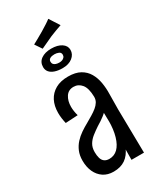

<svg xmlns="http://www.w3.org/2000/svg" viewBox="-210 -897 808 972"><g transform="rotate(-30 193.5 -411.0)"><path d="M259 0 260 -107 255 -371Q254 -422 235.5 -444.5Q217 -467 189 -467Q159 -467 143.5 -443.5Q128 -420 128 -385Q128 -373 130 -359.5Q132 -346 136 -332L64 -328Q60 -345 58 -360.5Q56 -376 56 -391Q56 -432 71.5 -462Q87 -492 117 -509Q147 -526 191 -526Q234 -526 261.5 -510.5Q289 -495 304 -469Q319 -443 324.5 -410.5Q330 -378 329 -345L328 -255L332 0ZM152 7Q117 7 92.5 -9.5Q68 -26 55 -54.5Q42 -83 42 -120Q42 -151 52 -174.5Q62 -198 78.5 -216Q95 -234 115.5 -248Q136 -262 158 -274Q177 -285 194.5 -295.5Q212 -306 225.5 -317Q239 -328 247 -341Q255 -354 255 -371L294 -358Q293 -325 278.5 -302.5Q264 -280 242.5 -263.5Q221 -247 197 -233Q176 -219 157.5 -204.5Q139 -190 128 -171.5Q117 -153 117 -127Q117 -107 121.5 -91.5Q126 -76 137 -68Q148 -60 165 -60Q194 -60 214.5 -80Q235 -100 246.5 -139Q258 -178 258 -230L292 -290Q292 -218 286 -162.5Q280 -107 264 -69Q248 -31 220.5 -12Q193 7 152 7ZM190 -576Q164 -576 145 -582.5Q126 -589 116 -601Q106 -613 106 -630Q106 -659 128.5 -675Q151 -691 188 -691Q225 -691 247.5 -676Q270 -661 270 -637Q270 -611 248 -593.5Q226 -576 190 -576ZM190 -609Q198 -609 205.5 -611.5Q213 -614 218.5 -620Q224 -626 224 -635Q224 -648 212.5 -653Q201 -658 188 -658Q172 -658 162 -652.5Q152 -647 152 -635Q152 -626 156.5 -620.5Q161 -615 169.5 -612Q178 -609 190 -609ZM151 -712 124 -752Q134 -757 151.5 -767Q169 -777 190 -789Q208 -800 224.5 -810.5Q241 -821 251 -829L289 -770Q276 -766 258 -759Q240 -752 222 -745Q207 -738 186.5 -728.5Q166 -719 151 -712Z"/></g></svg>

Font: Truculenta Medium
Style: Regular
Weight: 500
Version: Version 1.002